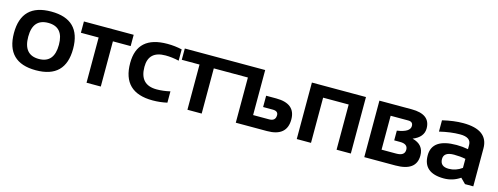

<svg xmlns="http://www.w3.org/2000/svg" viewBox="-20 -1098 4367 1683"><g transform="rotate(15 2164.0 -256.0)"><path d="M29.3 -256.3Q29.3 -522.5 297.9 -522.5Q566.4 -522.5 566.4 -256.3Q566.4 9.8 297.9 9.8Q30.3 9.8 29.3 -256.3ZM297.9 -92.8Q437 -92.8 437 -258.3Q437 -419.9 297.9 -419.9Q158.7 -419.9 158.7 -258.3Q158.7 -92.8 297.9 -92.8Z M1047.4 -512.7V-410.2H886.2V0H756.8V-410.2H595.7V-512.7Z M1486.8 -14.6Q1423.3 0 1355 0Q1081.5 0 1081.5 -266.1Q1081.5 -512.7 1355 -512.7Q1423.3 -512.7 1486.8 -498V-395.5Q1423.3 -410.2 1364.7 -410.2Q1210.9 -410.2 1210.9 -266.1Q1210.9 -102.5 1364.7 -102.5Q1423.3 -102.5 1486.8 -117.2Z M1962.9 -512.7V-410.2H1801.8V0H1672.4V-410.2H1511.2V-512.7Z M2240.7 -512.7V-104H2386.2Q2443.8 -104 2443.8 -157.2Q2443.8 -194.8 2394 -194.8H2307.1V-297.4H2398.9Q2574.2 -297.4 2574.2 -152.8Q2574.2 0 2394.5 0H2111.3V-410.2H1962.9V-512.7Z M2664.6 0V-512.7H3155.3V0H3025.9V-410.2H2793.9V0Z M3277.3 0V-512.7H3570.3Q3740.2 -512.7 3740.2 -384.3Q3740.2 -304.7 3644.5 -266.1Q3749 -240.2 3749 -140.1Q3749 0 3560.1 0ZM3540 -102.5Q3616.2 -102.5 3616.2 -157.7Q3616.2 -210 3546.4 -210H3492.7V-298.3Q3609.9 -315.4 3609.9 -371.1Q3609.9 -410.2 3566.9 -410.2H3406.7V-102.5Z M3810.1 -159.7Q3810.1 -312.5 4032.7 -312.5Q4085 -312.5 4137.2 -302.7V-341.3Q4137.2 -410.2 4038.1 -410.2Q3954.1 -410.2 3851.6 -385.7V-488.3Q3954.1 -512.7 4038.1 -512.7Q4266.6 -512.7 4266.6 -343.8V0H4191.4L4145.5 -45.9Q4078.6 0 3998 0Q3810.1 0 3810.1 -159.7ZM4032.7 -224.6Q3939.5 -224.6 3939.5 -161.1Q3939.5 -92.8 4017.6 -92.8Q4082 -92.8 4137.2 -132.8V-214.8Q4088.4 -224.6 4032.7 -224.6Z"/></g></svg>

Font: SansationBold
Style: Bold
Weight: 700
Designer: Bernd Montag
Version: Version 1.301